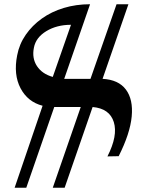

<svg xmlns="http://www.w3.org/2000/svg" viewBox="-20 -737 679 906"><path d="M49 149 181 -238Q111 -256 77 -320.5Q43 -385 61 -476Q71 -529 101.5 -573Q132 -617 177.5 -649.5Q223 -682 281 -699.5Q339 -717 405 -717L283 -365H407L530 -717H586L464 -365Q539 -361 574 -314.5Q609 -268 601.5 -187.5Q594 -107 540 0L487 1Q537 -97 517 -161Q497 -225 417 -232L285 149H229L361 -232H236L104 149ZM229 -374 315 -620Q248 -620 198.5 -590Q149 -560 140 -512Q130 -462 154.5 -425Q179 -388 229 -374Z"/></svg>

Font: Wittgenstein
Style: Italic
Weight: 400
Italic angle: -11°
Designer: Jörg Drees
Foundry: Jörg Drees
Version: Version 1.500